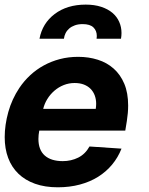

<svg xmlns="http://www.w3.org/2000/svg" viewBox="-26 -798 643 829"><path d="M496.4 -630.7H391Q392 -636.4 392 -642.4Q392 -665.5 377.3 -679.7Q362.6 -693.9 331 -693.9Q311.8 -693.9 297.4 -688.7Q283 -683.6 272.9 -674.9Q262.8 -666.2 257.1 -654.7Q251.4 -643.1 250 -630.7H144.5Q157 -697.4 210.2 -737.6Q263.8 -778.1 344.1 -778.1Q381.7 -778.1 410.7 -768.6Q439.6 -759.2 459.2 -742.7Q478.7 -726.2 488.6 -703.8Q498.6 -681.5 498.6 -655.5Q498.6 -643.5 496.4 -630.7ZM223.7 10.7Q168 10.7 125.2 -4.6Q82.4 -19.9 53.3 -48.1Q24.1 -76.3 9.2 -116.3Q-5.7 -156.2 -5.7 -206Q-5.7 -258.2 9.9 -314.6Q25.6 -370.4 57.5 -418.3Q77.8 -448.5 104.4 -473.2Q131 -497.9 163 -515.4Q195 -533 232.2 -542.8Q269.5 -552.6 311.4 -552.6Q356.9 -552.6 396.3 -540.1Q435.7 -527.7 464.8 -501.8Q494 -475.9 510.7 -436.3Q527.3 -396.7 527.3 -342.3Q527.3 -326.7 525.9 -310.2Q524.5 -293.7 521.7 -275.6L514.9 -234H143.5Q141.7 -224.8 140.8 -215.7Q139.9 -206.7 139.9 -198.2Q139.9 -150.6 167.3 -126.4Q194.6 -102.3 245 -102.3Q281.2 -102.3 311.8 -117.5Q342.3 -132.8 360.4 -165.5L498.6 -156.2Q483.7 -118.3 458.1 -87.4Q432.5 -56.5 397.5 -34.6Q362.6 -12.8 318.7 -1.1Q274.9 10.7 223.7 10.7ZM387.4 -327.8Q388.1 -333.5 388.7 -339Q389.2 -344.5 389.2 -349.8Q389.2 -369 383.2 -385.5Q377.1 -402 365.4 -414.1Q353.7 -426.1 336.3 -432.9Q318.9 -439.6 296.2 -439.6Q271.7 -439.6 249.3 -430.8Q226.9 -421.9 209 -406.4Q191.1 -391 178.4 -370.6Q165.8 -350.1 160.5 -327.8Z"/></svg>

Font: Linik Sans
Style: Bold Italic
Weight: 700
Italic angle: 9°
Designer: Fonts by Rasmus Andersson / Changes by Cristiano Sobral with parts from Marc Monis
Foundry: rsms
Version: Version 3.020; ttfautohint (v1.6)